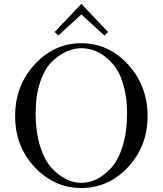

<svg xmlns="http://www.w3.org/2000/svg" viewBox="-20 -922 817 964"><path d="M56 -339Q56 -492 154 -598.5Q252 -705 388 -705Q525 -705 623 -598Q721 -491 721 -339Q721 -188 623 -83Q525 22 388 22Q253 22 154.5 -82.5Q56 -187 56 -339ZM159 -353Q159 -260 181 -189Q203 -118 238.5 -79.5Q274 -41 312 -22.5Q350 -4 389 -4Q427 -4 464.5 -22Q502 -40 537.5 -78Q573 -116 595.5 -187.5Q618 -259 618 -353Q618 -426 602.5 -485Q587 -544 562.5 -579.5Q538 -615 506.5 -638.5Q475 -662 445.5 -671Q416 -680 388 -680Q353 -680 316.5 -664.5Q280 -649 243 -614.5Q206 -580 182.5 -512.5Q159 -445 159 -353ZM255 -761V-762L388 -902H389L522 -762V-761L505 -744H504L389 -849H388L273 -744H272Z"/></svg>

Font: CMU Serif
Style: Roman
Weight: 500
Version: Version 0.7.0